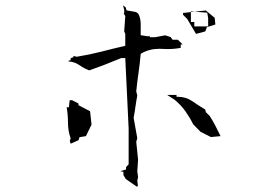

<svg xmlns="http://www.w3.org/2000/svg" viewBox="-20 -691 1040 717"><path d="M575.2 -508.8Q581.1 -508.8 588.9 -508.3Q596.7 -507.8 606.4 -507.8Q631.3 -507.8 654.8 -512.2V-524.9H661.6V-525.4L644.5 -542.5H624.5L617.2 -552.7L596.7 -559.1L560.1 -552.2H540L538.1 -557.1L534.2 -555.2L505.4 -559.6V-601.6Q505.4 -619.1 499 -634.8Q494.1 -645.5 482.9 -647Q468.8 -648.9 452.6 -652.3L449.2 -663.6L439.5 -670.9L443.8 -653.8V-642.1H441.4L447.8 -630.9L443.8 -573.7L447.8 -564.5V-520Q401.4 -509.3 357.9 -498Q314.5 -486.8 266.1 -479L254.4 -482.4V-477.5L243.7 -473.6V-466.3L235.4 -463.9L236.3 -461.4Q258.3 -460.4 276.4 -447.8Q294.4 -435.1 313.5 -428.2Q364.7 -445.8 432.6 -474.1H447.8L460.4 -210.9V-77.6L450.7 -66.9V-58.1L429.2 -51.8L440.9 -49.3V-37.1L449.7 -22.5L490.7 5.9L495.1 3.9L492.7 -16.6L495.6 -29.3L492.7 -51.8L495.6 -94.7L488.8 -161.6L492.7 -174.8L479 -251Q482.9 -271 485.8 -292.7Q488.8 -314.5 492.7 -334L488.8 -350.1Q492.7 -388.2 497.6 -421.4Q502.4 -454.6 505.4 -489.7L507.3 -491.2Q537.6 -508.8 575.2 -508.8ZM272.9 -300.8V-304.7L249 -316.9H240.2L237.3 -290.5H229Q233.9 -261.7 233.9 -232.4Q233.9 -202.1 243.7 -174.8L240.7 -164.1L243.7 -154.8V-154.3L273.4 -167.5L276.9 -178.7L300.8 -182.6L321.8 -225.6L316.4 -275.4L272.9 -298.3ZM643.6 -329.6H639.2V-336.4H604.5L632.8 -317.9Q656.7 -297.9 673.3 -274.2Q689.9 -250.5 701.2 -227.1L729 -198.7L767.6 -179.2L803.7 -182.6Q794.4 -201.7 784.9 -220.2Q775.4 -238.8 763.2 -257.8L749 -272L746.1 -282.2Q720.7 -297.4 697.5 -313.5Q674.3 -329.6 643.6 -329.6ZM663.6 -642.6V-635.7L679.2 -620.1L711.9 -564.5L746.6 -573.7L752.4 -589.4L784.2 -599.6L781.7 -624.5L748.5 -651.9ZM757.3 -592.3H705.6V-608.9H692.9V-648.4L753.9 -643.6L757.3 -623.5Z"/></svg>

Font: Bakudai
Style: Light
Weight: 300
Version: Version 1.48